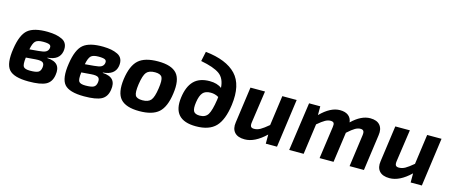

<svg xmlns="http://www.w3.org/2000/svg" viewBox="-45 -1296 4454 1886"><g transform="rotate(15 2182.0 -353.0)"><path d="M384 -261 383 -257Q457 -253 486.5 -218Q516 -183 505 -117Q494 -44 439.5 -15.5Q385 13 264 13Q113 13 63 -45.5Q13 -104 37 -259Q59 -406 121 -457.5Q183 -509 323 -507Q369 -506 403.5 -499.5Q438 -493 469.5 -478Q501 -463 514 -433.5Q527 -404 520 -362Q503 -270 384 -261ZM191 -294 282 -302Q334 -306 354.5 -317.5Q375 -329 381 -351Q388 -380 370.5 -390.5Q353 -401 303 -401Q246 -401 224.5 -379Q203 -357 191 -294ZM277 -215 178 -207Q169 -134 183.5 -113.5Q198 -93 250 -93Q309 -93 333 -105.5Q357 -118 362 -155Q367 -191 349 -205Q331 -219 277 -215Z M948 -261 947 -257Q1021 -253 1050.5 -218Q1080 -183 1069 -117Q1058 -44 1003.5 -15.5Q949 13 828 13Q677 13 627 -45.5Q577 -104 601 -259Q623 -406 685 -457.5Q747 -509 887 -507Q933 -506 967.5 -499.5Q1002 -493 1033.5 -478Q1065 -463 1078 -433.5Q1091 -404 1084 -362Q1067 -270 948 -261ZM755 -294 846 -302Q898 -306 918.5 -317.5Q939 -329 945 -351Q952 -380 934.5 -390.5Q917 -401 867 -401Q810 -401 788.5 -379Q767 -357 755 -294ZM841 -215 742 -207Q733 -134 747.5 -113.5Q762 -93 814 -93Q873 -93 897 -105.5Q921 -118 926 -155Q931 -191 913 -205Q895 -219 841 -215Z M1445 -507Q1582 -507 1636 -445Q1690 -383 1669 -240Q1650 -101 1586.5 -44Q1523 13 1389 13Q1253 13 1198 -48.5Q1143 -110 1162 -252Q1182 -392 1245.5 -449.5Q1309 -507 1445 -507ZM1443 -396Q1382 -396 1356 -365Q1330 -334 1316 -240Q1304 -155 1319 -126.5Q1334 -98 1392 -98Q1452 -98 1478 -129.5Q1504 -161 1517 -252Q1530 -338 1514.5 -367Q1499 -396 1443 -396Z M1851 -620 1872 -719Q2086 -696 2183.5 -593Q2281 -490 2253 -281Q2232 -125 2166 -56Q2100 13 1965 13Q1722 13 1753 -222Q1768 -337 1824 -394Q1880 -451 1984 -451Q2061 -451 2107 -415Q2101 -511 2042.5 -553Q1984 -595 1851 -620ZM1975 -98Q2033 -98 2058.5 -139.5Q2084 -181 2101 -294L2104 -322Q2067 -344 2023 -344Q1968 -344 1942.5 -314Q1917 -284 1907 -217Q1897 -150 1912 -124Q1927 -98 1975 -98Z M2856 -493 2788 0H2674V-93Q2564 13 2461 13Q2390 13 2357.5 -24Q2325 -61 2335 -126L2386 -493H2534L2487 -166Q2483 -136 2491.5 -123.5Q2500 -111 2524 -111Q2556 -111 2586.5 -128Q2617 -145 2668 -188L2710 -493Z M3096 -493V-404Q3198 -507 3294 -507Q3348 -507 3379 -483Q3410 -459 3415 -415Q3510 -507 3602 -507Q3670 -507 3701.5 -469.5Q3733 -432 3723 -367L3672 0H3526L3571 -327Q3575 -358 3566 -370Q3557 -382 3536 -382Q3510 -382 3482.5 -366.5Q3455 -351 3406 -307L3363 0H3221L3267 -327Q3272 -357 3264 -369.5Q3256 -382 3231 -382Q3205 -382 3177 -366.5Q3149 -351 3102 -311L3059 0H2912L2982 -493Z M4329 -493 4261 0H4147V-93Q4037 13 3934 13Q3863 13 3830.5 -24Q3798 -61 3808 -126L3859 -493H4007L3960 -166Q3956 -136 3964.5 -123.5Q3973 -111 3997 -111Q4029 -111 4059.5 -128Q4090 -145 4141 -188L4183 -493Z"/></g></svg>

Font: Ezarion
Style: Bold Italic
Weight: 700
Italic angle: -8°
Designer: Natanael Gama
Version: Version 1.001;PS 001.001;hotconv 1.0.70;makeotf.lib2.5.58329